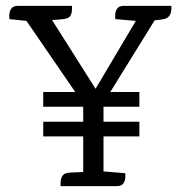

<svg xmlns="http://www.w3.org/2000/svg" viewBox="-20 -633 613 653"><path d="M400 -613H563Q563 -613 563 -605Q563 -570 531 -567L508 -564H506L355 -320H454V-270H332V-219H454V-169H332V-50L406 -44Q410 0 378 0H186V-8Q186 -34 200 -42Q207 -45 217 -46L263 -48V-169H127V-219H263V-270H127V-320H236L70 -562L12 -568Q8 -613 40 -613H225V-605Q225 -578 211 -572Q203 -567 157 -565L305 -331L442 -562L372 -568Q368 -613 400 -613Z"/></svg>

Font: Karma
Style: Regular
Weight: 400
Designer: Joana Correia
Foundry: Indian Type Foundry
Version: Version 1.202;PS 1.0;hotconv 1.0.78;makeotf.lib2.5.61930; tt